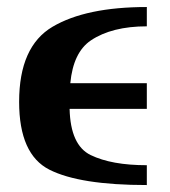

<svg xmlns="http://www.w3.org/2000/svg" viewBox="-20 -516 482 544"><path d="M177.2 -207.5Q179.7 -104.5 236.8 -76.7Q295.9 -47.9 396 -47.9V8.3Q206.1 8.3 120.1 -35.2Q34.2 -78.6 34.2 -227.5Q34.2 -384.3 128.9 -440.2Q223.6 -496.1 396 -496.1V-441.4Q296.9 -441.4 237.3 -401.4Q187.5 -367.7 179.2 -280.3H396V-207.5Z"/></svg>

Font: Munson
Style: Bold
Weight: 700
Designer: Paul James MIller
Foundry: High-Logic / Made with FontCreator
Version: Version 2.10;May 5, 2019;FontCreator 11.5.0.2430 64-bit